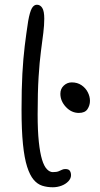

<svg xmlns="http://www.w3.org/2000/svg" viewBox="-20 -780 421 811"><path d="M313 -303Q282 -303 258.5 -328Q235 -353 235 -384Q235 -405 249.5 -418.5Q264 -432 283 -432Q307 -432 324.5 -420Q342 -408 351 -390Q360 -372 360 -354Q360 -335 349.5 -319Q339 -303 313 -303ZM203 11Q179 11 158.5 4.5Q138 -2 122 -21Q106 -40 94.5 -76Q83 -112 77 -171Q71 -230 71 -317Q71 -404 74.5 -468.5Q78 -533 84.5 -586Q91 -639 99 -691Q106 -730 114.5 -745Q123 -760 136 -760Q150 -760 158.5 -746.5Q167 -733 167 -701Q167 -674 163 -641.5Q159 -609 153 -564Q147 -519 143 -454.5Q139 -390 139 -297Q139 -228 144 -181Q149 -134 157.5 -106Q166 -78 178 -65.5Q190 -53 203 -53Q219 -53 227.5 -56.5Q236 -60 242 -63Q248 -66 256 -66Q270 -66 275 -58.5Q280 -51 280 -40Q280 -26 268.5 -14Q257 -2 239.5 4.5Q222 11 203 11Z"/></svg>

Font: Shantell Sans Light
Style: Regular
Weight: 300
Designer: Stephen Nixon, Anya Danilova, Shantell Martin
Foundry: Arrow Type
Version: Version 1.011;[c5ecc13dd]